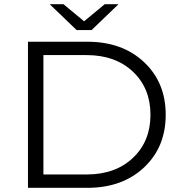

<svg xmlns="http://www.w3.org/2000/svg" viewBox="-20 -900 866 920"><path d="M419 -756H347L218 -880H284L383 -798L482 -880H548ZM399 -700Q566 -700 670 -602.5Q774 -505 774 -350Q774 -195 670 -97.5Q566 0 399 0H114V-700ZM395 -64Q533 -64 617 -143.5Q701 -223 701 -350Q701 -477 617 -556.5Q533 -636 395 -636H188V-64Z"/></svg>

Font: Montserrat Alternates
Style: Regular
Weight: 400
Designer: Julieta Ulanovsky
Foundry: Julieta Ulanovsky
Version: Version 7.200;PS 007.200;hotconv 1.0.88;makeotf.lib2.5.64775